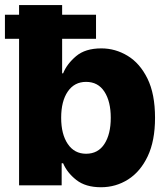

<svg xmlns="http://www.w3.org/2000/svg" viewBox="-36 -748 666 775"><path d="M371.6 7.8Q309.6 7.8 272.2 -21.5Q234.9 -50.8 218.8 -88.9H212.9V0H41V-727.5H214.8V-452.1H218.8Q233.9 -489.7 271 -521.2Q308.1 -552.7 373 -552.7Q429.7 -552.7 479.2 -522.7Q528.8 -492.7 559.3 -430.7Q589.8 -368.7 589.8 -272.5Q589.8 -179.7 560.3 -117.4Q530.8 -55.2 481.2 -23.7Q431.6 7.8 371.6 7.8ZM311.5 -127.4Q359.9 -127.4 385.5 -167Q411.1 -206.5 411.1 -272.5Q411.1 -338.4 385.5 -377.9Q359.9 -417.5 311.5 -417.5Q264.2 -417.5 237.5 -378.4Q210.9 -339.4 210.9 -272.5Q210.9 -206.5 237.5 -167Q264.2 -127.4 311.5 -127.4ZM-16.1 -591.3V-688.5H351.6V-591.3Z"/></svg>

Font: Inter Tight ExtraBold
Style: Regular
Weight: 800
Designer: Rasmus Andersson
Foundry: rsms
Version: Version 3.004; ttfautohint (v1.8.4.7-5d5b)